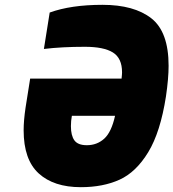

<svg xmlns="http://www.w3.org/2000/svg" viewBox="-20 -770 719 796"><path d="M78 -230Q78 -270 86 -324L105 -444H484Q486 -462 486 -470Q486 -529 448 -552.5Q410 -576 332 -576Q236 -576 162 -567L186 -718Q274 -750 405 -750Q536 -750 607.5 -694Q679 -638 679 -497Q679 -445 668 -370Q645 -222 594.5 -139Q544 -56 475.5 -25Q407 6 315 6Q203 6 140.5 -51Q78 -108 78 -230ZM457 -290H278Q274 -269 274 -247Q274 -208 288.5 -188Q303 -168 340 -168Q382 -168 412 -195Q442 -222 457 -290Z"/></svg>

Font: Exo Black
Style: Italic
Weight: 900
Italic angle: -9°
Designer: Natanael Gama
Foundry: Natanael Gama
Version: Version 1.500; ttfautohint (v1.6)